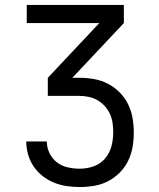

<svg xmlns="http://www.w3.org/2000/svg" viewBox="-20 -755 640 775"><path d="M302 0Q275 0 248.5 -4Q222 -8 197.5 -18Q173 -28 152 -44.5Q131 -61 116 -83Q101 -105 93.5 -131Q86 -157 86 -184H169Q169 -159 180 -136.5Q191 -114 210 -99.5Q229 -85 253.5 -79.5Q278 -74 302 -74Q330 -74 357.5 -83.5Q385 -93 403.5 -114.5Q422 -136 429.5 -163.5Q437 -191 437 -220Q437 -239 434.5 -258Q432 -277 424 -294.5Q416 -312 403 -326.5Q390 -341 373.5 -350.5Q357 -360 338 -364Q319 -368 300 -368H173V-441L381 -662H88V-735H480V-662L272 -441H300Q330 -441 359 -436Q388 -431 414.5 -417.5Q441 -404 462.5 -382.5Q484 -361 497 -334.5Q510 -308 515 -278.5Q520 -249 520 -219Q520 -190 515 -161Q510 -132 497 -105.5Q484 -79 463 -58Q442 -37 416 -23.5Q390 -10 360.5 -5Q331 0 302 0Z"/></svg>

Font: Iosevka Mono
Style: Regular
Weight: 400
Designer: Belleve Invis
Foundry: Belleve Invis
Version: Version 11.1.1